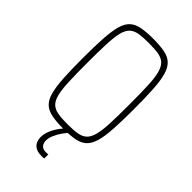

<svg xmlns="http://www.w3.org/2000/svg" viewBox="-268 -779 1062 1062"><g transform="rotate(45 263.0 -248.0)"><path d="M262 8Q209 8 173 1Q137 -6 115 -26Q93 -46 82 -85Q71 -124 67 -187Q63 -250 63 -344Q63 -438 67 -501Q71 -564 82 -603Q93 -642 115 -662Q137 -682 173 -689Q209 -696 262 -696Q316 -696 352 -689Q388 -682 410 -662Q432 -642 443.5 -603Q455 -564 459 -501Q463 -438 463 -344Q463 -250 459 -187Q455 -124 443.5 -85Q432 -46 410 -26Q388 -6 352 1Q316 8 262 8ZM262 -26Q308 -26 338 -31Q368 -36 386 -53Q404 -70 413 -104.5Q422 -139 424.5 -197Q427 -255 427 -344Q427 -433 424.5 -491Q422 -549 413 -583.5Q404 -618 386 -635Q368 -652 338 -657Q308 -662 262 -662Q216 -662 186.5 -657Q157 -652 139 -635Q121 -618 112.5 -583.5Q104 -549 101.5 -491Q99 -433 99 -344Q99 -255 101.5 -197Q104 -139 112.5 -104.5Q121 -70 139 -53Q157 -36 186.5 -31Q216 -26 262 -26ZM283 200Q256 200 239 190.5Q222 181 214.5 164.5Q207 148 207 128Q207 95 227.5 57Q248 19 279 -10L304 0Q291 12 276.5 33Q262 54 251.5 77.5Q241 101 241 122Q241 141 251.5 154.5Q262 168 288 168Q291 168 294.5 168Q298 168 305 167V199Q298 200 294 200Q290 200 283 200Z"/></g></svg>

Font: Saira Condensed Thin
Style: Regular
Weight: 250
Width: 3
Designer: Hector Gatti with collaboration of the Omnibus-Type team
Foundry: Omnibus-Type
Version: Version 1.101